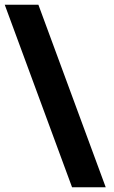

<svg xmlns="http://www.w3.org/2000/svg" viewBox="-30 -771 480 810"><path d="M132 -751Q203 -558 274 -366Q345 -174 416 19H274Q203 -174 132 -366Q61 -558 -10 -751Z"/></svg>

Font: Reem Kufi Fun
Style: Bold
Weight: 700
Designer: Khaled Hosny
Version: Version 1.005